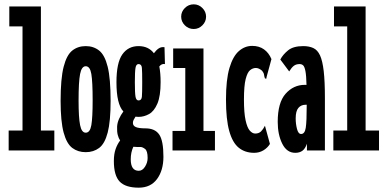

<svg xmlns="http://www.w3.org/2000/svg" viewBox="-20 -695 1790 887"><path d="M20 0V-92H84V-573H23V-665H169V-92H231V0Z M376 8Q340 8 314 -11.5Q288 -31 274 -82.5Q260 -134 260 -229Q260 -332 274 -386.5Q288 -441 314 -461.5Q340 -482 376 -482Q412 -482 438 -461.5Q464 -441 477.5 -386.5Q491 -332 491 -229Q491 -134 477.5 -82.5Q464 -31 438 -11.5Q412 8 376 8ZM376 -82Q396 -82 402 -117Q408 -152 408 -231Q408 -317 402 -353Q396 -389 376 -389Q357 -389 350 -353Q343 -317 343 -231Q343 -152 350 -117Q357 -82 376 -82Z M620 -155Q613 -155 606 -156Q601 -148 597.5 -141.5Q594 -135 594 -127Q594 -114 607.5 -108Q621 -102 652 -102Q696 -102 715.5 -73.5Q735 -45 735 29Q735 92 705.5 132Q676 172 621 172Q560 172 533 144Q506 116 506 49Q506 17 514 -6Q522 -29 535 -46Q528 -56 524 -71.5Q520 -87 521 -110Q522 -128 530 -146Q538 -164 550 -180Q518 -214 518 -315Q518 -405 545 -443.5Q572 -482 620 -482Q666 -482 691 -449Q702 -464 713.5 -471.5Q725 -479 740 -477L742 -399Q727 -402 716 -388Q722 -357 722 -315Q722 -251 707 -216Q692 -181 668.5 -168Q645 -155 620 -155ZM620 -231Q634 -231 635.5 -248.5Q637 -266 637 -315Q637 -364 635.5 -381.5Q634 -399 620 -399Q609 -399 606 -381.5Q603 -364 603 -315Q603 -266 606 -248.5Q609 -231 620 -231ZM584 41Q584 94 621 94Q638 94 650 75Q662 56 662 35Q662 2 650 -7Q638 -16 629 -16Q620 -16 612 -16Q604 -16 596 -17Q584 9 584 41Z M777 0V-90H836V-381H780V-471H920V-90H973V0ZM875 -561Q851 -561 834 -578Q817 -595 817 -618Q817 -641 834 -658Q851 -675 875 -675Q898 -675 915 -658Q932 -641 932 -618Q932 -595 915 -578Q898 -561 875 -561Z M1154 11Q1112 11 1083 -12.5Q1054 -36 1039 -90Q1024 -144 1024 -235Q1024 -327 1040 -381Q1056 -435 1083.5 -459Q1111 -483 1145 -483Q1177 -483 1199.5 -467Q1222 -451 1234 -422L1212 -341L1210 -331L1204 -333Q1201 -340 1200 -349Q1199 -358 1191 -368Q1176 -381 1162 -381Q1148 -381 1135.5 -371Q1123 -361 1115 -330Q1107 -299 1107 -235Q1107 -174 1114.5 -139.5Q1122 -105 1134 -91.5Q1146 -78 1159 -78Q1176 -78 1186 -88Q1196 -98 1204 -114L1227 -30Q1216 -12 1197 -0.5Q1178 11 1154 11Z M1344 11Q1305 11 1284 -31Q1263 -73 1263 -132Q1263 -221 1299.5 -262Q1336 -303 1388 -303Q1392 -303 1396 -303Q1395 -346 1391 -366.5Q1387 -387 1380.5 -393Q1374 -399 1364 -399Q1348 -399 1337.5 -391Q1327 -383 1316 -365L1275 -420Q1287 -443 1311 -462.5Q1335 -482 1381 -482Q1408 -482 1427.5 -473Q1447 -464 1458.5 -439Q1470 -414 1475.5 -366.5Q1481 -319 1481 -243V0H1398V-31Q1390 -8 1377 1.5Q1364 11 1344 11ZM1346 -148Q1346 -123 1352 -99.5Q1358 -76 1371 -76Q1388 -76 1392.5 -104.5Q1397 -133 1397 -211Q1393 -211 1391 -211Q1371 -211 1358.5 -196.5Q1346 -182 1346 -148Z M1520 0V-92H1584V-573H1523V-665H1669V-92H1731V0Z"/></svg>

Font: Inconsolata UltraCondensed Black
Style: Regular
Weight: 900
Width: 1
Monospace: yes
Designer: Raph Levien, Cyreal, Brenton Simpson
Foundry: Raph Levien, Cyreal, Google
Version: Version 3.001; ttfautohint (v1.8.2.53-6de2)